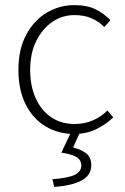

<svg xmlns="http://www.w3.org/2000/svg" viewBox="-20 -512 489 751"><path d="M270 12Q208 12 158.5 -17.5Q109 -47 80.5 -103.5Q52 -160 52 -239Q52 -319 82.5 -376Q113 -433 163 -462.5Q213 -492 271 -492Q321 -492 354 -475.5Q387 -459 412 -433L388 -406Q367 -428 338 -440.5Q309 -453 272 -453Q223 -453 184 -426Q145 -399 121.5 -351Q98 -303 98 -239Q98 -176 119.5 -128Q141 -80 180 -53.5Q219 -27 272 -27Q311 -27 344 -41.5Q377 -56 400 -80L423 -53Q393 -24 355 -6Q317 12 270 12ZM192 219 185 189Q250 184 274 171Q298 158 298 136Q298 114 279.5 102.5Q261 91 220 85L261 -2H296L266 65Q299 73 318 88.5Q337 104 337 134Q337 173 300 193.5Q263 214 192 219Z"/></svg>

Font: Source Sans 3 ExtraLight Light
Style: Regular
Weight: 300
Version: Version 3.052;hotconv 1.1.0;makeotfexe 2.6.0